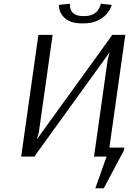

<svg xmlns="http://www.w3.org/2000/svg" viewBox="-20 -836 707 1025"><path d="M427 -750Q457 -750 475 -759Q493 -768 502 -780.5Q511 -793 514 -802Q517 -811 517 -811L518 -816L577 -810Q577 -810 571 -795Q565 -780 548.5 -760.5Q532 -741 501 -726Q470 -711 421 -711Q372 -711 345.5 -726Q319 -741 308 -760.5Q297 -780 295.5 -795Q294 -810 294 -810L354 -816L353 -811Q353 -811 353.5 -802Q354 -793 359.5 -780.5Q365 -768 381 -759Q397 -750 427 -750ZM489 169 549 0H482L555 -518L565 -555H564L171 -11L165 0H93L185 -650H261L187 -127L177 -94H178L572 -639L578 -650H649L564 -48H644L642 -34L534 169Z"/></svg>

Font: Arsenal SC
Style: Italic
Weight: 400
Italic angle: -9.10001°
Designer: Andrij Shevchenko
Foundry: Stairsfor
Version: Version 2.001; ttfautohint (v1.8.4.7-5d5b)